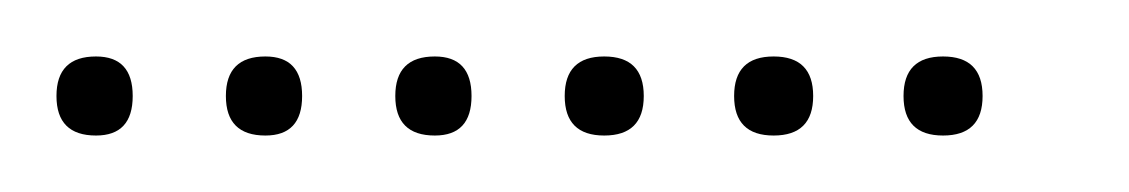

<svg xmlns="http://www.w3.org/2000/svg" viewBox="-20 -298 400 68"><path d="M14 -250Q0 -250 0 -264Q0 -278 14 -278Q27 -278 27 -264Q27 -250 14 -250ZM74 -250Q60 -250 60 -264Q60 -278 74 -278Q87 -278 87 -264Q87 -250 74 -250ZM134 -250Q120 -250 120 -264Q120 -278 134 -278Q147 -278 147 -264Q147 -250 134 -250ZM194 -250Q180 -250 180 -264Q180 -278 194 -278Q208 -278 208 -264Q208 -250 194 -250ZM254 -250Q240 -250 240 -264Q240 -278 254 -278Q268 -278 268 -264Q268 -250 254 -250ZM314 -250Q300 -250 300 -264Q300 -278 314 -278Q328 -278 328 -264Q328 -250 314 -250Z"/></svg>

Font: FRB American Cursive Just Xheight
Style: Italic
Weight: 400
Italic angle: -25°
Version: Version 2.0;Modular Font Editor K font №1